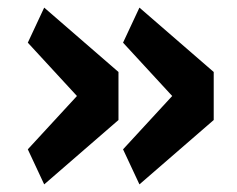

<svg xmlns="http://www.w3.org/2000/svg" viewBox="-20 -537 622 504"><path d="M291 -222 96 -53 53 -145 182 -285 53 -425 96 -517 291 -348ZM541 -222 346 -53 303 -145 432 -285 303 -425 346 -517 541 -348Z"/></svg>

Font: IBM Plex Sans JP
Style: Bold
Weight: 700
Designer: Mike Abbink; Paul van der Laan; Pieter van Rosmalen; Wujin Sim; Yejin Wi; Jinhee Kim; Boomi Park; Yona Kim; Kichan Ma
Foundry: Sandoll Inc.
Version: Version 1.001